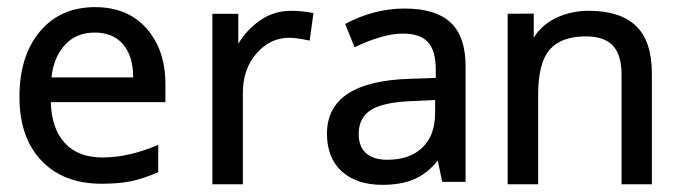

<svg xmlns="http://www.w3.org/2000/svg" viewBox="-20 -514 1899 535"><path d="M263.2 -2Q156.7 -2 95.5 -66.4Q34.2 -130.9 34.2 -244.1Q34.2 -357.9 91.1 -426Q147.9 -494.1 245.1 -494.1Q335.9 -494.1 388.4 -434.6Q440.9 -375 440.9 -279.8V-229.5H121.6Q123.5 -155.8 160.6 -115.5Q197.8 -75.2 265.6 -75.2Q338.9 -75.2 420.9 -110.4V-34.2Q379.4 -16.1 345.2 -9Q311 -2 263.2 -2ZM244.1 -423.3Q192.4 -423.3 160.9 -388.9Q129.4 -354.5 123.5 -298.3H351.1Q351.1 -357.4 323 -390.4Q294.9 -423.3 244.1 -423.3Z M790.5 -483.9Q822.3 -483.9 853.5 -477.5L842.8 -400.9Q806.6 -408.7 785.6 -408.7Q732.9 -408.7 694.8 -365.2Q656.7 -321.8 656.7 -254.9V-0.5H571.8V-475.6H644V-392.1Q668.5 -432.6 706.3 -458.3Q744.1 -483.9 790.5 -483.9Z M1212.4 -7.3 1199.7 -66.4Q1171.4 -31.2 1135.3 -15.1Q1099.1 1 1045.4 1Q973.6 1 932.4 -36.4Q891.1 -73.7 891.1 -141.6Q891.1 -287.6 1123 -294.4L1194.3 -296.9V-319.8Q1194.3 -372.6 1172.6 -396.5Q1150.9 -420.4 1103 -420.4Q1047.4 -420.4 967.8 -382.3L941.9 -447.3Q981.9 -468.8 1023.4 -479.5Q1064.9 -490.2 1107.4 -490.2Q1193.4 -490.2 1235.4 -451.4Q1277.3 -412.6 1277.3 -329.6V-7.3ZM1059.6 -68.8Q1121.6 -68.8 1157 -102.8Q1192.4 -136.7 1192.4 -199.2V-235.4L1129.9 -232.4Q1048.8 -229.5 1014.2 -208Q979.5 -186.5 979.5 -140.6Q979.5 -105 1000.2 -86.9Q1021 -68.8 1059.6 -68.8Z M1711.9 -0.5V-306.2Q1711.9 -360.8 1688 -386.7Q1664.1 -412.6 1612.3 -412.6Q1543.5 -412.6 1511.5 -375.5Q1479.5 -338.4 1479.5 -249.5V-0.5H1394.5V-475.6L1467.3 -476.1V-409.2Q1489.3 -444.8 1530.3 -464.4Q1571.3 -483.9 1621.1 -483.9Q1708 -483.9 1752.2 -441.7Q1796.4 -399.4 1796.4 -308.6V-0.5Z"/></svg>

Font: XL-Viking
Style: Regular
Weight: 400
Foundry: Ascender Corporation
Version: Version 1.10 March 23, 2015